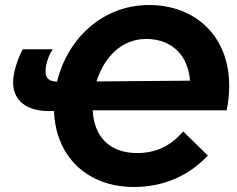

<svg xmlns="http://www.w3.org/2000/svg" viewBox="-20 -733 943 764"><path d="M175 -291H195C201 -113 324 11 513 11C633 11 733 -35 807 -114L709 -210C659 -152 600 -124 526 -124C415 -124 354 -190 349 -294H882C889 -328 892 -361 892 -391C892 -592 755 -713 573 -713C387 -713 248 -578 207 -408C168 -410 156 -427 163 -470C168 -495 177 -519 190 -537H71C56 -512 40 -467 35 -435C19 -346 72 -291 175 -291ZM364 -409C393 -501 460 -578 562 -578C665 -578 729 -511 736 -412Z"/></svg>

Font: Fixel Display 20240404
Style: Bold Italic
Weight: 700
Italic angle: -10°
Designer: AlfaBravo + MacPaw
Foundry: Kyrylo Tkachov, Marchela Mozhyna, Serhii Makarenko, Maria Weinstein, Zakhar Kryvoshyya
Version: Version 1.211;Glyphs 3.2 (3225)